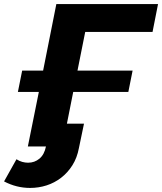

<svg xmlns="http://www.w3.org/2000/svg" viewBox="-67 -720 797 944"><path d="M210 -700H710L683 -563H352L314 -373H585L564 -268H293L262 -112H346L321 8Q312 56 289 92.5Q266 129 233.5 154Q201 179 162 191.5Q123 204 81 204Q14 204 -47 172L14 63Q28 72 42.5 76Q57 80 71 80Q103 80 127 60Q151 40 159 0H70L124 -268H21L42 -373H145Z"/></svg>

Font: Argentum Sans SemiBold
Style: Italic
Weight: 600
Italic angle: -11°
Designer: Julieta Ulanovsky (font), Cristiano Sobral (main changes and remaster)
Foundry: Julieta Ulanovsky (font), Cristiano Sobral (main changes and remaster)
Version: Version 2.007;June 15, 2022;FontCreator 14.0.0.2814 64-bit; 